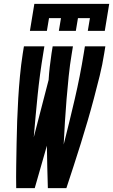

<svg xmlns="http://www.w3.org/2000/svg" viewBox="-20 -975 586 995"><path d="M64 0Q63 -58 64 -116Q65 -174 66 -232Q67 -290 69 -348Q71 -406 74.5 -464.5Q78 -523 83.5 -581.5Q89 -640 98 -698L104 -735H210L204 -698Q186 -590 175 -481.5Q164 -373 155 -264L232 -561Q234 -595 238 -629.5Q242 -664 247 -698L253 -735H358L352 -698Q342 -639 336 -580Q330 -521 325 -462Q320 -403 316.5 -344Q313 -285 310 -226Q340 -344 367.5 -462Q395 -580 414 -698L420 -735H526L520 -698Q511 -640 496.5 -581.5Q482 -523 466.5 -464.5Q451 -406 434 -348Q417 -290 399 -232Q381 -174 362 -116Q343 -58 324 0H228Q226 -55 225 -110Q224 -165 223 -220L160 0ZM135 -815 158 -955H546L523 -815H435L446 -881H384L373 -815H285L296 -881H234L223 -815Z"/></svg>

Font: Iosevka Extrabold
Style: Italic
Weight: 800
Italic angle: -9°
Monospace: yes
Designer: Belleve Invis
Foundry: Belleve Invis
Version: Version 32.5.0; ttfautohint (v1.8.4)